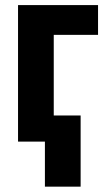

<svg xmlns="http://www.w3.org/2000/svg" viewBox="-20 -548 411 743"><path d="M359.4 -413.1H188V0H49.8V-528.3H359.4ZM292 174.3H153.8V-101.1H292Z"/></svg>

Font: MAUL Condensed Bold
Style: Condensed Bold
Weight: 700
Designer: MAUL
Version: Version 1.0; 2020; ttfautohint (v1.8.3)